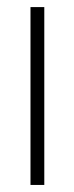

<svg xmlns="http://www.w3.org/2000/svg" viewBox="-20 -524 210 544"><path d="M66.4 0V-503.9H105.5V0Z"/></svg>

Font: Post No Bills Colombo Light
Style: Regular
Weight: 300
Designer: Kosala Senevirathne, Siva Puranthara, Lasantha Premarathna, Tharique Azeez
Foundry: Mooniak
Version: Version 1.220 ; ttfautohint (v1.6)